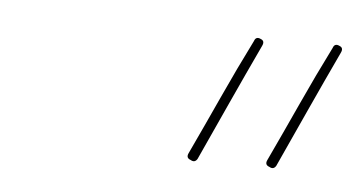

<svg xmlns="http://www.w3.org/2000/svg" viewBox="-28 -584 424 226"><g transform="rotate(5 184.5 -471.5)"><path d="M366 -546Q371 -544 368 -538Q352 -504 336 -469Q320 -434 304 -399Q301 -394 296 -397Q290 -399 293 -405Q309 -439 325 -474Q341 -509 358 -543Q360 -549 366 -546ZM265 -543Q267 -549 273 -546Q278 -544 275 -538Q259 -504 243 -469Q227 -434 211 -399Q208 -394 203 -397Q197 -399 200 -405Q216 -439 232 -474Q248 -509 265 -543Q265 -543 265 -543Q265 -543 265 -543Z"/></g></svg>

Font: FRB American Cursive Guidelines Arrows Thin
Style: Italic
Weight: 100
Italic angle: -25°
Version: Version 2.0;Modular Font Editor K font №1